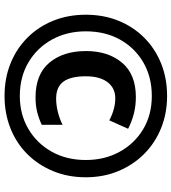

<svg xmlns="http://www.w3.org/2000/svg" viewBox="26 -790 774 867"><g transform="rotate(90 413.5 -357.0)"><path d="M414 10Q334 10 267 -17Q200 -44 150.5 -93.5Q101 -143 74 -210Q47 -277 47 -357Q47 -437 74 -504Q101 -571 150.5 -620.5Q200 -670 267 -697Q334 -724 414 -724Q492 -724 559 -697Q626 -670 675.5 -620.5Q725 -571 753 -504Q781 -437 781 -357Q781 -277 753.5 -210Q726 -143 677 -93.5Q628 -44 560.5 -17Q493 10 414 10ZM414 -59Q497 -59 562.5 -97.5Q628 -136 665.5 -203Q703 -270 703 -357Q703 -442 666 -509.5Q629 -577 564 -616Q499 -655 414 -655Q328 -655 262 -616.5Q196 -578 159 -511Q122 -444 122 -357Q122 -272 159 -204.5Q196 -137 262 -98Q328 -59 414 -59ZM420 -130Q316 -130 263.5 -192.5Q211 -255 211 -358Q211 -458 263.5 -520.5Q316 -583 419 -583Q458 -583 493.5 -574Q529 -565 562 -548L524 -463Q473 -490 424 -490Q378 -490 351.5 -455Q325 -420 325 -357Q325 -289 349 -256Q373 -223 426 -223Q454 -223 485 -230.5Q516 -238 544 -252V-158Q516 -145 487 -137.5Q458 -130 420 -130Z"/></g></svg>

Font: Noto Sans Khmer UI
Style: Bold
Weight: 700
Designer: Danh Hong and the Monotype Design Team
Foundry: Monotype Imaging Inc.
Version: Version 2.002; ttfautohint (v1.8.4.7-5d5b)